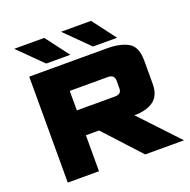

<svg xmlns="http://www.w3.org/2000/svg" viewBox="-152 -1043 1182 1192"><g transform="rotate(-20 439.0 -447.0)"><path d="M95.2 0V-700H611.5Q696.4 -700 748.4 -670.6Q800.3 -641.3 800.3 -548.5V-397Q800.3 -325.7 761.6 -291.4Q722.8 -257.1 648.8 -251.8H626.3L863.1 0H606.6L388.3 -237.6H301.4V0ZM301.4 -402H552.7Q574.4 -402 585.5 -411.1Q596.5 -420.3 596.5 -442.3V-490.4Q596.5 -510.6 585.5 -520.7Q574.4 -530.8 552.7 -530.8H301.4ZM690.6 -740.3H531.3L376 -894.2H574.4ZM381.4 -740.3H222.1L66.8 -894.2H265.2Z"/></g></svg>

Font: Science Gothic
Style: Regular
Weight: 400
Designer: Thomas Phinney, Vassil Kateliev, Brandon Buerkle
Foundry: Font Detective LLC
Version: Version 1.018